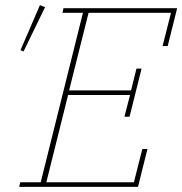

<svg xmlns="http://www.w3.org/2000/svg" viewBox="-20 -730 712 750"><path d="M59 -18H139L304 -680H224L228 -698H672L635 -550H615L648 -680H326L250 -377H492L513 -462H533L486 -274H466L488 -359H246L161 -18H503L536 -148H556L519 0H55ZM136 -710 156 -702 72 -529 60 -534Z"/></svg>

Font: IBM Plex Serif Thin
Style: Italic
Weight: 100
Italic angle: -14°
Designer: Mike Abbink, Paul van der Laan, Pieter van Rosmalen
Foundry: Bold Monday
Version: Version 3.001